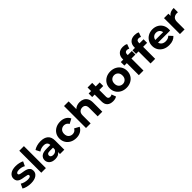

<svg xmlns="http://www.w3.org/2000/svg" viewBox="530 -2662 4581 4581"><g transform="rotate(-45 2820.5 -371.0)"><path d="M253 8Q184 8 120.5 -8.5Q57 -25 20 -50L72 -162Q108 -138 159 -124Q210 -110 259 -110Q313 -110 335.5 -123Q358 -136 358 -159Q358 -185 326 -194Q294 -203 249 -210Q213 -215 175.5 -223Q138 -231 105.5 -247Q73 -263 53 -293Q33 -323 33 -372Q33 -448 98.5 -497Q164 -546 282 -546Q337 -546 393.5 -533.5Q450 -521 489 -499L437 -388Q397 -411 358 -419.5Q319 -428 282 -428Q229 -428 205.5 -413.5Q182 -399 182 -378Q182 -355 205.5 -344.5Q229 -334 266 -328.5Q303 -323 344.5 -315.5Q386 -308 423 -292.5Q460 -277 483.5 -246.5Q507 -216 507 -163Q507 -88 440.5 -40Q374 8 253 8Z M603 0V-742H759V0Z M1234 0V-66Q1189 8 1070 8Q975 8 922 -38.5Q869 -85 869 -155Q869 -226 923 -271Q977 -316 1100 -316H1224Q1224 -366 1193.5 -394Q1163 -422 1100 -422Q1057 -422 1015.5 -408.5Q974 -395 945 -372L889 -481Q933 -512 995 -529Q1057 -546 1121 -546Q1244 -546 1312 -487.5Q1380 -429 1380 -307V0ZM1224 -170V-225H1117Q1062 -225 1041.5 -207Q1021 -189 1021 -162Q1021 -132 1044.5 -114.5Q1068 -97 1109 -97Q1148 -97 1179 -115.5Q1210 -134 1224 -170Z M1785 8Q1698 8 1630 -27.5Q1562 -63 1523.5 -125.5Q1485 -188 1485 -269Q1485 -350 1523.5 -412.5Q1562 -475 1630 -510.5Q1698 -546 1785 -546Q1870 -546 1933 -510.5Q1996 -475 2026 -409L1905 -344Q1884 -382 1852.5 -400Q1821 -418 1784 -418Q1724 -418 1683.5 -378.5Q1643 -339 1643 -269Q1643 -198 1683.5 -159Q1724 -120 1784 -120Q1821 -120 1852.5 -137.5Q1884 -155 1905 -194L2026 -128Q1996 -64 1933 -28Q1870 8 1785 8Z M2112 0V-742H2268V-482Q2300 -513 2343.5 -529.5Q2387 -546 2439 -546Q2503 -546 2553.5 -520.5Q2604 -495 2633 -442.5Q2662 -390 2662 -308V0H2506V-284Q2506 -349 2477 -380Q2448 -411 2397 -411Q2341 -411 2304.5 -375.5Q2268 -340 2268 -266V0Z M3023 8Q2928 8 2875 -40.5Q2822 -89 2822 -185V-418H2739V-538H2822V-657H2978V-538H3112V-418H2978V-187Q2978 -153 2995.5 -134.5Q3013 -116 3045 -116Q3082 -116 3108 -136L3150 -26Q3126 -9 3092.5 -0.5Q3059 8 3023 8Z M3477 8Q3391 8 3324.5 -27.5Q3258 -63 3219.5 -125.5Q3181 -188 3181 -269Q3181 -350 3219.5 -412.5Q3258 -475 3324.5 -510.5Q3391 -546 3477 -546Q3562 -546 3629 -510.5Q3696 -475 3734 -412.5Q3772 -350 3772 -269Q3772 -188 3734 -125.5Q3696 -63 3629 -27.5Q3562 8 3477 8ZM3477 -120Q3535 -120 3574.5 -160Q3614 -200 3614 -269Q3614 -339 3574.5 -378.5Q3535 -418 3477 -418Q3418 -418 3378.5 -378.5Q3339 -339 3339 -269Q3339 -200 3378.5 -160Q3418 -120 3477 -120Z M3895 0V-406H3812V-526H3895V-550Q3895 -641 3949 -695.5Q4003 -750 4103 -750Q4136 -750 4168 -743Q4200 -736 4222 -721L4181 -608Q4168 -617 4152 -622Q4136 -627 4118 -627Q4047 -627 4047 -549V-526H4185V-406H4051V0Z M4290 0V-406H4207V-526H4290V-550Q4290 -641 4344 -695.5Q4398 -750 4498 -750Q4531 -750 4563 -743Q4595 -736 4617 -721L4576 -608Q4563 -617 4547 -622Q4531 -627 4513 -627Q4442 -627 4442 -549V-526H4580V-406H4446V0Z M4918 8Q4825 8 4756 -28Q4687 -64 4649 -126.5Q4611 -189 4611 -269Q4611 -350 4648.5 -412.5Q4686 -475 4751 -510.5Q4816 -546 4898 -546Q4977 -546 5040.5 -512Q5104 -478 5141 -415.5Q5178 -353 5178 -267Q5178 -258 5177 -246.5Q5176 -235 5175 -225H4768Q4780 -175 4820.5 -146Q4861 -117 4922 -117Q4965 -117 4997.5 -130Q5030 -143 5057 -169L5140 -79Q5064 8 4918 8ZM4767 -316H5031Q5023 -367 4987.5 -397.5Q4952 -428 4899 -428Q4846 -428 4810.5 -397.5Q4775 -367 4767 -316Z M5282 0V-538H5431V-467Q5488 -546 5616 -546V-402Q5596 -404 5581 -404Q5516 -404 5477 -367.5Q5438 -331 5438 -254V0Z"/></g></svg>

Font: Montserrat
Style: Bold
Weight: 700
Designer: Julieta Ulanovsky
Foundry: Julieta Ulanovsky
Version: Version 9.000; ttfautohint (v1.8.4.7-5d5b)